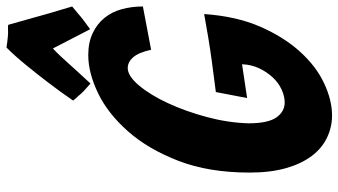

<svg xmlns="http://www.w3.org/2000/svg" viewBox="-252 -796 1071 608"><g transform="rotate(-90 284.0 -491.5)"><path d="M223 24Q186 24 152.5 8Q119 -8 94.5 -40.5Q70 -73 56 -122Q42 -171 42 -237Q42 -366 79 -462Q116 -558 172.5 -622Q229 -686 293.5 -717Q358 -748 414 -748Q454 -748 483.5 -734Q513 -720 532 -696.5Q551 -673 559.5 -641.5Q568 -610 568 -575L431 -549Q422 -589 407 -606Q392 -623 373 -623Q348 -623 318 -587.5Q288 -552 262 -496Q236 -440 218 -373Q200 -306 198 -241Q198 -179 216.5 -152.5Q235 -126 264 -126Q284 -126 305.5 -136Q327 -146 344 -164.5Q361 -183 372.5 -207.5Q384 -232 385 -261L278 -245L297 -344Q344 -350 389 -356Q427 -361 469.5 -368Q512 -375 544 -381Q537 -279 504 -203.5Q471 -128 424.5 -77Q378 -26 324.5 -1Q271 24 223 24ZM324 -741Q311 -752 301 -761.5Q291 -771 285 -779Q276 -788 270 -796Q298 -837 328 -876Q353 -909 382.5 -945Q412 -981 438 -1007Q477 -1001 492.5 -1002Q508 -1003 510 -1001Q518 -974 527.5 -939Q537 -904 546 -873Q557 -836 568 -799Q556 -789 544 -779Q534 -770 521 -760.5Q508 -751 496 -742L435 -860Q424 -850 409 -834Q394 -818 379 -801Q364 -784 349 -768Q334 -752 324 -741Z"/></g></svg>

Font: Bangers
Style: Regular
Weight: 400
Designer: vernon adams
Foundry: Vernon Adams
Version: Version 2.000